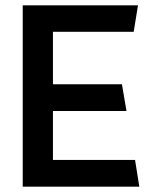

<svg xmlns="http://www.w3.org/2000/svg" viewBox="-20 -698 581 718"><path d="M65 -678V0H501L485 -100H178V-283H453L436 -383H178V-579H480L496 -678Z"/></svg>

Font: All Genders v4
Style: Regular
Weight: 400
Designer: Rassam Alawdi
Foundry: Rassam Art
Version: Version 3.100;FEAKit 1.0